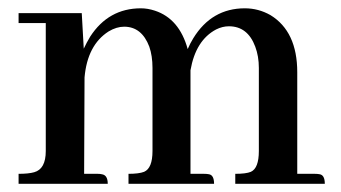

<svg xmlns="http://www.w3.org/2000/svg" viewBox="-20 -449 834 469"><path d="M218.8 -24.4H185.5L186.5 -259.8Q193.4 -338.9 245.1 -372.1Q264.6 -383.8 283.2 -383.8Q326.2 -383.8 344.7 -335Q352.5 -312.5 352.5 -283.2V-80.1Q352.5 -38.1 332 -29.3Q319.3 -24.4 293.9 -24.4V0H502.9Q502.9 -21.5 490.2 -23.4Q485.4 -24.4 478.5 -24.4H445.3V-270.5V-277.3Q458 -350.6 507.8 -377Q523.4 -384.8 539.1 -384.8Q585 -384.8 603.5 -335Q612.3 -311.5 612.3 -283.2V-80.1Q612.3 -38.1 592.8 -29.3Q581.1 -24.4 554.7 -24.4V0H773.4Q773.4 -21.5 760.7 -23.4Q755.9 -24.4 749 -24.4H706.1V-272.5Q706.1 -372.1 640.6 -412.1Q611.3 -428.7 578.1 -428.7Q497.1 -428.7 452.1 -355.5Q444.3 -342.8 438.5 -329.1Q418 -403.3 358.4 -422.9Q340.8 -428.7 324.2 -428.7Q245.1 -428.7 200.2 -359.4Q191.4 -344.7 184.6 -330.1L179.7 -417H25.4V-392.6H91.8V-80.1Q91.8 -36.1 63.5 -28.3Q49.8 -24.4 25.4 -24.4V0H243.2Q243.2 -21.5 228.5 -23.4Q224.6 -24.4 218.8 -24.4Z"/></svg>

Font: Abhaya Libre SemiBold
Style: Regular
Weight: 600
Designer: Pushpananda Ekanayake, Sol Matas, Pathum Egodawatta
Foundry: Mooniak
Version: Version 1.050 ; ttfautohint (v1.6)